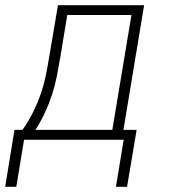

<svg xmlns="http://www.w3.org/2000/svg" viewBox="-42 -540 662 742"><path d="M-22 182 14 -38H45Q68 -71 85.5 -106Q103 -141 115.5 -177.5Q128 -214 135.5 -251Q143 -288 149 -325L182 -520H515L435 -38H486L449 182H406L436 0H51L21 182ZM392 -38 466 -482H218L191 -319Q185 -283 178 -247Q171 -211 159.5 -175.5Q148 -140 132 -105.5Q116 -71 95 -38Z"/></svg>

Font: Iosevka SS04 XLt Ex Obl
Style: Regular
Weight: 200
Width: 7
Italic angle: -9°
Monospace: yes
Designer: Belleve Invis
Foundry: Belleve Invis
Version: Version 19.0.0; ttfautohint (v1.8.4)